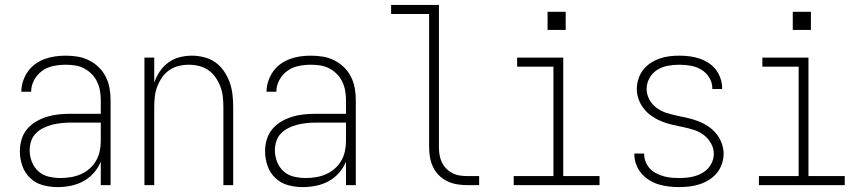

<svg xmlns="http://www.w3.org/2000/svg" viewBox="-20 -755 3540 783"><path d="M214 8Q184 8 154.5 0Q125 -8 103 -29Q81 -50 71 -79Q61 -108 61 -138Q61 -163 68 -186.5Q75 -210 90.5 -228.5Q106 -247 127.5 -259.5Q149 -272 172 -279Q195 -286 219.5 -288.5Q244 -291 268 -291H391V-348Q391 -367 387.5 -386Q384 -405 375.5 -422.5Q367 -440 353.5 -453.5Q340 -467 323 -476Q306 -485 287 -488Q268 -491 248 -491Q223 -491 198 -486Q173 -481 152.5 -466.5Q132 -452 119.5 -429Q107 -406 107 -381H67Q67 -403 74 -424Q81 -445 93.5 -463Q106 -481 124 -494Q142 -507 162.5 -514.5Q183 -522 204.5 -525Q226 -528 248 -528Q273 -528 297 -524Q321 -520 343 -509Q365 -498 382.5 -481Q400 -464 411 -442.5Q422 -421 426.5 -396.5Q431 -372 431 -348V0H391V-96Q381 -71 362.5 -50Q344 -29 320 -16Q296 -3 269 2.5Q242 8 214 8ZM227 -29Q248 -29 269 -32.5Q290 -36 309.5 -44.5Q329 -53 345 -67Q361 -81 371.5 -99Q382 -117 386.5 -138Q391 -159 391 -180V-255H268Q249 -255 230 -253Q211 -251 193 -246.5Q175 -242 157.5 -233.5Q140 -225 126.5 -211.5Q113 -198 107 -179.5Q101 -161 101 -142Q101 -118 110 -95Q119 -72 137 -56Q155 -40 179 -34.5Q203 -29 227 -29Z M569 0V-520H609V-418Q617 -442 631.5 -463.5Q646 -485 666.5 -500Q687 -515 712 -521.5Q737 -528 763 -528Q788 -528 813 -521.5Q838 -515 858.5 -500.5Q879 -486 893.5 -464.5Q908 -443 916.5 -419.5Q925 -396 928 -370.5Q931 -345 931 -320V0H891V-320Q891 -341 888.5 -362Q886 -383 878.5 -402.5Q871 -422 859 -439.5Q847 -457 829.5 -469Q812 -481 791.5 -486Q771 -491 750 -491Q729 -491 708.5 -486Q688 -481 670.5 -469Q653 -457 641 -439.5Q629 -422 621.5 -402.5Q614 -383 611.5 -362Q609 -341 609 -320V0Z M1214 8Q1184 8 1154.5 0Q1125 -8 1103 -29Q1081 -50 1071 -79Q1061 -108 1061 -138Q1061 -163 1068 -186.5Q1075 -210 1090.5 -228.5Q1106 -247 1127.5 -259.5Q1149 -272 1172 -279Q1195 -286 1219.5 -288.5Q1244 -291 1268 -291H1391V-348Q1391 -367 1387.5 -386Q1384 -405 1375.5 -422.5Q1367 -440 1353.5 -453.5Q1340 -467 1323 -476Q1306 -485 1287 -488Q1268 -491 1248 -491Q1223 -491 1198 -486Q1173 -481 1152.5 -466.5Q1132 -452 1119.5 -429Q1107 -406 1107 -381H1067Q1067 -403 1074 -424Q1081 -445 1093.5 -463Q1106 -481 1124 -494Q1142 -507 1162.5 -514.5Q1183 -522 1204.5 -525Q1226 -528 1248 -528Q1273 -528 1297 -524Q1321 -520 1343 -509Q1365 -498 1382.5 -481Q1400 -464 1411 -442.5Q1422 -421 1426.5 -396.5Q1431 -372 1431 -348V0H1391V-96Q1381 -71 1362.5 -50Q1344 -29 1320 -16Q1296 -3 1269 2.5Q1242 8 1214 8ZM1227 -29Q1248 -29 1269 -32.5Q1290 -36 1309.5 -44.5Q1329 -53 1345 -67Q1361 -81 1371.5 -99Q1382 -117 1386.5 -138Q1391 -159 1391 -180V-255H1268Q1249 -255 1230 -253Q1211 -251 1193 -246.5Q1175 -242 1157.5 -233.5Q1140 -225 1126.5 -211.5Q1113 -198 1107 -179.5Q1101 -161 1101 -142Q1101 -118 1110 -95Q1119 -72 1137 -56Q1155 -40 1179 -34.5Q1203 -29 1227 -29Z M1885 0Q1864 0 1843.5 -3.5Q1823 -7 1804 -16Q1785 -25 1770 -40Q1755 -55 1746 -74Q1737 -93 1733.5 -113.5Q1730 -134 1730 -155V-698H1575V-735H1770V-155Q1770 -139 1772.5 -123.5Q1775 -108 1781.5 -94Q1788 -80 1799 -68.5Q1810 -57 1824 -49.5Q1838 -42 1853.5 -39.5Q1869 -37 1885 -37H1934V0Z M2075 0V-37H2237V-483H2089V-520H2277V-37H2425V0ZM2213 -633V-707H2287V-633Z M2749 8Q2728 8 2707 5.5Q2686 3 2666 -3Q2646 -9 2627.5 -20.5Q2609 -32 2595.5 -48Q2582 -64 2574.5 -84Q2567 -104 2567 -125Q2567 -126 2567 -127Q2567 -128 2567 -129H2607Q2607 -128 2607 -127.5Q2607 -127 2607 -126Q2607 -110 2613 -95Q2619 -80 2630 -68Q2641 -56 2655.5 -48.5Q2670 -41 2685.5 -36.5Q2701 -32 2717 -30.5Q2733 -29 2749 -29Q2765 -29 2781 -30.5Q2797 -32 2813 -36.5Q2829 -41 2843 -49Q2857 -57 2868 -69Q2879 -81 2885 -96.5Q2891 -112 2891 -128Q2891 -150 2879.5 -170.5Q2868 -191 2850 -204.5Q2832 -218 2810.5 -225Q2789 -232 2767 -236.5Q2745 -241 2723 -246Q2701 -251 2680.5 -259Q2660 -267 2641 -279.5Q2622 -292 2607.5 -309.5Q2593 -327 2585 -348.5Q2577 -370 2577 -392Q2577 -413 2583.5 -433Q2590 -453 2602.5 -469.5Q2615 -486 2632.5 -497.5Q2650 -509 2669.5 -516Q2689 -523 2709.5 -525.5Q2730 -528 2751 -528Q2772 -528 2792 -525.5Q2812 -523 2831.5 -516.5Q2851 -510 2868.5 -499Q2886 -488 2898.5 -472Q2911 -456 2918 -436Q2925 -416 2925 -396Q2925 -395 2925 -394Q2925 -393 2925 -392H2885Q2885 -393 2885 -393.5Q2885 -394 2885 -395Q2885 -418 2872.5 -438.5Q2860 -459 2840 -471Q2820 -483 2797 -487Q2774 -491 2751 -491Q2728 -491 2704.5 -487Q2681 -483 2661 -470.5Q2641 -458 2629 -437Q2617 -416 2617 -392Q2617 -370 2628 -349.5Q2639 -329 2657 -315.5Q2675 -302 2696.5 -295Q2718 -288 2740 -283.5Q2762 -279 2784 -274Q2806 -269 2827 -261Q2848 -253 2867 -240.5Q2886 -228 2900.5 -210.5Q2915 -193 2923 -171.5Q2931 -150 2931 -128Q2931 -107 2924 -86.5Q2917 -66 2903.5 -49.5Q2890 -33 2871.5 -21.5Q2853 -10 2833 -3.5Q2813 3 2791.5 5.5Q2770 8 2749 8Z M3075 0V-37H3237V-483H3089V-520H3277V-37H3425V0ZM3213 -633V-707H3287V-633Z"/></svg>

Font: Iosevka SS04 Extralight
Style: Regular
Weight: 200
Monospace: yes
Designer: Belleve Invis
Foundry: Belleve Invis
Version: Version 19.0.0; ttfautohint (v1.8.4)